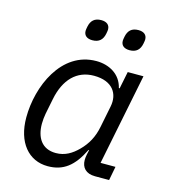

<svg xmlns="http://www.w3.org/2000/svg" viewBox="-109 -808 802 908"><g transform="rotate(15 291.5 -354.5)"><path d="M258 -618C291 -618 308 -635 314 -665C316 -676 317 -681 317 -686C317 -709 301 -721 275 -721C242 -721 225 -704 219 -674C217 -663 216 -658 216 -653C216 -630 232 -618 258 -618ZM440 -618C473 -618 490 -635 496 -665C498 -676 499 -681 499 -686C499 -709 483 -721 457 -721C424 -721 407 -704 401 -674C399 -663 398 -658 398 -653C398 -630 414 -618 440 -618ZM506 0 519 -68H446L536 -516H459L442 -432H438C423 -497 365 -528 303 -528C132 -528 51 -337 51 -185C51 -63 114 12 208 12C284 12 333 -26 375 -112H378L373 -89C371 -79 370 -70 370 -62C370 -25 392 0 437 0ZM229 -58C160 -58 130 -108 130 -175C130 -192 132 -209 135 -226L150 -301C170 -401 226 -458 310 -458C402 -458 436 -402 423 -338L402 -233C392 -181 370 -142 337 -109C307 -79 274 -58 229 -58Z"/></g></svg>

Font: LVC Sans
Style: Italic
Weight: 400
Italic angle: -11.31°
Designer: Mike Abbink, Paul van der Laan, Pieter van Rosmalen
Foundry: Bold Monday
Version: Version 3.0